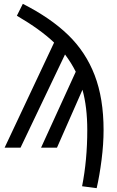

<svg xmlns="http://www.w3.org/2000/svg" viewBox="-20 -770 609 1001"><path d="M520 -92Q520 -19 509.5 63.5Q499 146 484 211L408 201Q435 64 435 -92Q435 -212 410 -302L277 0H194L375 -396Q352 -442 319 -486L87 0H4L262 -548Q191 -616 68 -688L99 -750Q243 -677 335 -588Q427 -499 473.5 -378Q520 -257 520 -92Z"/></svg>

Font: Fira Sans Condensed
Style: Regular
Weight: 400
Width: 3
Designer: bBox Type GmbH & Carrois Corporate GbR & Edenspiekermann AG
Foundry: bBox Type GmbH & Carrois Corporate GbR & Edenspiekermann AG
Version: Version 4.301